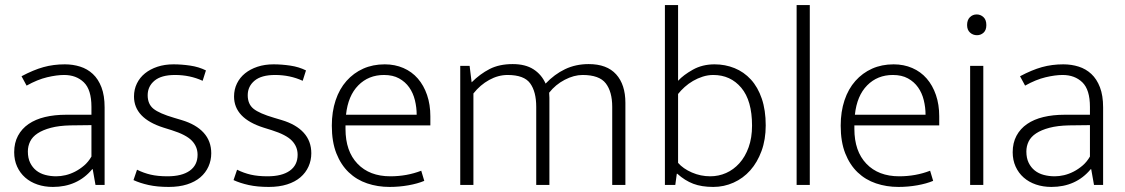

<svg xmlns="http://www.w3.org/2000/svg" viewBox="-20 -730 4441 758"><path d="M65 -429Q112 -454 151.5 -465Q191 -476 236 -476Q268 -476 296.5 -467Q325 -458 346.5 -438Q368 -418 380.5 -385.5Q393 -353 393 -306V0H357L346 -62H344Q315 -27 276 -9.5Q237 8 189 8Q156 8 128 -1.5Q100 -11 79.5 -29Q59 -47 47.5 -72.5Q36 -98 36 -129Q36 -166 51 -194Q66 -222 93 -240.5Q120 -259 157.5 -268Q195 -277 241 -277H341V-308Q341 -376 311 -405Q281 -434 233 -434Q204 -434 166 -425Q128 -416 85 -392ZM341 -236 258 -235Q213 -234 181 -225.5Q149 -217 128.5 -203.5Q108 -190 99 -171.5Q90 -153 90 -132Q90 -106 99 -87.5Q108 -69 123 -57Q138 -45 158.5 -39.5Q179 -34 202 -34Q220 -34 239 -38.5Q258 -43 276.5 -52.5Q295 -62 312 -76.5Q329 -91 341 -112Z M780 -411Q730 -434 671 -434Q617 -434 590 -411.5Q563 -389 563 -354Q563 -319 586 -300.5Q609 -282 667 -265L697 -256Q754 -239 784 -206Q814 -173 814 -125Q814 -97 803 -72.5Q792 -48 771 -30Q750 -12 718.5 -2Q687 8 646 8Q601 8 567 0.5Q533 -7 507 -19L521 -60Q547 -47 575 -40.5Q603 -34 641 -34Q698 -34 729 -56Q760 -78 760 -119Q760 -151 737.5 -174.5Q715 -198 658 -216L626 -226Q509 -263 509 -349Q509 -377 520.5 -400.5Q532 -424 552.5 -440.5Q573 -457 601.5 -466.5Q630 -476 665 -476Q697 -476 731 -471Q765 -466 793 -452Z M1175 -411Q1125 -434 1066 -434Q1012 -434 985 -411.5Q958 -389 958 -354Q958 -319 981 -300.5Q1004 -282 1062 -265L1092 -256Q1149 -239 1179 -206Q1209 -173 1209 -125Q1209 -97 1198 -72.5Q1187 -48 1166 -30Q1145 -12 1113.5 -2Q1082 8 1041 8Q996 8 962 0.5Q928 -7 902 -19L916 -60Q942 -47 970 -40.5Q998 -34 1036 -34Q1093 -34 1124 -56Q1155 -78 1155 -119Q1155 -151 1132.5 -174.5Q1110 -198 1053 -216L1021 -226Q904 -263 904 -349Q904 -377 915.5 -400.5Q927 -424 947.5 -440.5Q968 -457 996.5 -466.5Q1025 -476 1060 -476Q1092 -476 1126 -471Q1160 -466 1188 -452Z M1679 -235H1344V-221Q1344 -133 1391.5 -83.5Q1439 -34 1521 -34Q1586 -34 1643 -56L1655 -16Q1629 -5 1592.5 1.5Q1556 8 1518 8Q1471 8 1429.5 -6Q1388 -20 1357 -49.5Q1326 -79 1308 -124.5Q1290 -170 1290 -234Q1290 -289 1305 -334Q1320 -379 1348 -410.5Q1376 -442 1414 -459Q1452 -476 1499 -476Q1539 -476 1572.5 -461.5Q1606 -447 1629.5 -420Q1653 -393 1666 -355Q1679 -317 1679 -271ZM1625 -277Q1625 -306 1618 -334.5Q1611 -363 1595.5 -385Q1580 -407 1555.5 -420.5Q1531 -434 1496 -434Q1435 -434 1394.5 -393Q1354 -352 1346 -277Z M1849 0H1797V-470H1834L1842 -405Q1875 -438 1913 -457.5Q1951 -477 2004 -477Q2054 -477 2086 -456.5Q2118 -436 2134 -400Q2169 -437 2211 -457Q2253 -477 2304 -477Q2376 -477 2412.5 -436.5Q2449 -396 2449 -324V0H2397V-308Q2397 -368 2371.5 -401Q2346 -434 2280 -434Q2246 -434 2209.5 -415Q2173 -396 2148 -364Q2149 -355 2149 -344Q2149 -333 2149 -324V0H2097V-308Q2097 -368 2073 -401Q2049 -434 1984 -434Q1947 -434 1911.5 -414.5Q1876 -395 1849 -361Z M3003 -235Q3003 -179 2986.5 -134Q2970 -89 2942 -57.5Q2914 -26 2876 -9Q2838 8 2796 8Q2750 8 2717 -4.5Q2684 -17 2654 -44H2652L2646 0H2605V-710H2657V-411Q2678 -434 2715.5 -455Q2753 -476 2801 -476Q2843 -476 2880 -461Q2917 -446 2944.5 -416Q2972 -386 2987.5 -340.5Q3003 -295 3003 -235ZM2949 -234Q2949 -333 2906.5 -383.5Q2864 -434 2796 -434Q2775 -434 2754.5 -427.5Q2734 -421 2716 -410.5Q2698 -400 2683 -386.5Q2668 -373 2657 -359V-87Q2677 -64 2711.5 -49Q2746 -34 2784 -34Q2817 -34 2846.5 -47Q2876 -60 2899 -85.5Q2922 -111 2935.5 -148.5Q2949 -186 2949 -234Z M3125 0V-710H3177V0Z M3688 -235H3353V-221Q3353 -133 3400.5 -83.5Q3448 -34 3530 -34Q3595 -34 3652 -56L3664 -16Q3638 -5 3601.5 1.5Q3565 8 3527 8Q3480 8 3438.5 -6Q3397 -20 3366 -49.5Q3335 -79 3317 -124.5Q3299 -170 3299 -234Q3299 -289 3314 -334Q3329 -379 3357 -410.5Q3385 -442 3423 -459Q3461 -476 3508 -476Q3548 -476 3581.5 -461.5Q3615 -447 3638.5 -420Q3662 -393 3675 -355Q3688 -317 3688 -271ZM3634 -277Q3634 -306 3627 -334.5Q3620 -363 3604.5 -385Q3589 -407 3564.5 -420.5Q3540 -434 3505 -434Q3444 -434 3403.5 -393Q3363 -352 3355 -277Z M3810 0V-470H3862V0ZM3837 -591Q3821 -591 3809.5 -601.5Q3798 -612 3798 -631Q3798 -651 3809 -662Q3820 -673 3836 -673Q3851 -673 3862.5 -662.5Q3874 -652 3874 -631Q3874 -611 3863 -601Q3852 -591 3837 -591Z M4007 -429Q4054 -454 4093.5 -465Q4133 -476 4178 -476Q4210 -476 4238.5 -467Q4267 -458 4288.5 -438Q4310 -418 4322.5 -385.5Q4335 -353 4335 -306V0H4299L4288 -62H4286Q4257 -27 4218 -9.5Q4179 8 4131 8Q4098 8 4070 -1.5Q4042 -11 4021.5 -29Q4001 -47 3989.5 -72.5Q3978 -98 3978 -129Q3978 -166 3993 -194Q4008 -222 4035 -240.5Q4062 -259 4099.5 -268Q4137 -277 4183 -277H4283V-308Q4283 -376 4253 -405Q4223 -434 4175 -434Q4146 -434 4108 -425Q4070 -416 4027 -392ZM4283 -236 4200 -235Q4155 -234 4123 -225.5Q4091 -217 4070.5 -203.5Q4050 -190 4041 -171.5Q4032 -153 4032 -132Q4032 -106 4041 -87.5Q4050 -69 4065 -57Q4080 -45 4100.5 -39.5Q4121 -34 4144 -34Q4162 -34 4181 -38.5Q4200 -43 4218.5 -52.5Q4237 -62 4254 -76.5Q4271 -91 4283 -112Z"/></svg>

Font: Mukta Mahee ExtraLight
Style: Regular
Weight: 275
Designer: Shuchita Grover, Noopur Datye, Girish Dalvi, Yashodeep Gholap
Foundry: Ek Type
Version: Version 2.538;PS 1.000;hotconv 16.6.51;makeotf.lib2.5.65220;